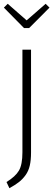

<svg xmlns="http://www.w3.org/2000/svg" viewBox="-29 -781 278 1001"><path d="M209 -761.2 229 -741.2 123 -634.8H96.2L-8.8 -741.2L11.2 -761.2L109.9 -674.8ZM132.8 -522V14.2Q132.8 54.2 126.2 82.5Q119.6 110.8 104.2 132.1Q88.9 153.3 69.8 168.2Q50.8 183.1 20 200.2L4.9 168Q51.8 139.2 69.8 108.2Q87.9 77.1 87.9 13.2V-522Z"/></svg>

Font: Fira Sans Compressed ExtraLight
Style: Regular
Weight: 250
Width: 1
Designer: Carrois Corporate & Edenspiekermann AG
Foundry: Carrois Corporate GbR & Edenspiekermann AG
Version: Version 4.203;PS 004.203;hotconv 1.0.88;makeotf.lib2.5.64775